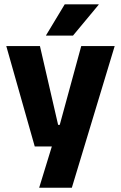

<svg xmlns="http://www.w3.org/2000/svg" viewBox="-20 -707 566 899"><path d="M332 -122.4 250.1 -87 360.4 -491.4H517L316.4 172H163.4L240.2 -78.1L312.1 -21.2H142.7L9.4 -491.4H167L252.1 -122.4ZM283.1 -686.8H442V-684.9L321.7 -540.2H195.6V-541.7Z"/></svg>

Font: Anek Latin Medium
Style: Regular
Weight: 500
Designer: Yesha Goshar
Foundry: Ek Type
Version: Version 1.003